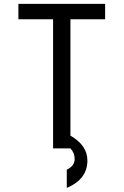

<svg xmlns="http://www.w3.org/2000/svg" viewBox="-20 -752 626 973"><path d="M249 0V-654.3H73.2V-732.4H512.7V-654.3H336.9V-64.5Q422.9 -15.6 422.9 61.5Q422.9 156.2 318.4 200.2V107.9Q358.4 88.9 358.4 53.7Q358.4 22.9 336.9 0Z"/></svg>

Font: Consola Mono
Style: Book
Weight: 400
Monospace: yes
Version: Version 2.001